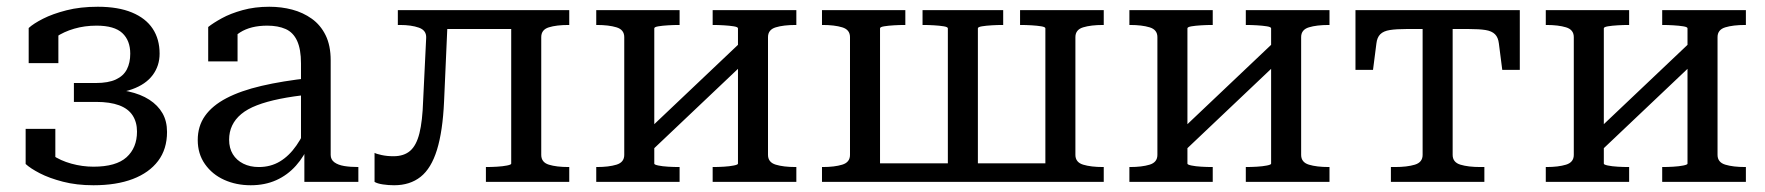

<svg xmlns="http://www.w3.org/2000/svg" viewBox="-20 -539 5232 569"><path d="M257 -45Q324 -45 355 -73Q386 -101 386 -149Q386 -177 373 -197Q360 -217 333 -227Q306 -237 265 -237H199V-293H264Q301 -293 323.5 -303.5Q346 -314 356 -333.5Q366 -353 366 -380Q366 -419 342.5 -441Q319 -463 266 -463Q231 -463 200 -454Q169 -445 145.5 -429Q122 -413 108 -391Q106 -403 108.5 -412.5Q111 -422 117.5 -429Q124 -436 133 -440.5Q142 -445 153 -447V-352H65V-456Q79 -469 107.5 -483.5Q136 -498 177 -508.5Q218 -519 270 -519Q330 -519 371 -502Q412 -485 432.5 -454Q453 -423 453 -380Q453 -344 432.5 -316.5Q412 -289 371.5 -274.5Q331 -260 271 -260L308 -285V-251L278 -276Q324 -276 360.5 -268Q397 -260 422.5 -243.5Q448 -227 461.5 -203.5Q475 -180 475 -148Q475 -97 448.5 -62Q422 -27 373.5 -8.5Q325 10 257 10Q207 10 166.5 -0.5Q126 -11 98 -25.5Q70 -40 56 -53V-157H144V-62Q133 -64 124 -68.5Q115 -73 108.5 -80Q102 -87 99.5 -96.5Q97 -106 99 -118Q111 -96 135 -79.5Q159 -63 191.5 -54Q224 -45 257 -45Z M899 -308V-259Q849 -254 809.5 -246Q770 -238 741.5 -227Q713 -216 695 -201Q677 -186 668 -167Q659 -148 659 -125Q659 -100 670 -82Q681 -64 701 -54Q721 -44 747 -44Q782 -44 809.5 -60.5Q837 -77 858.5 -108Q880 -139 896 -180L897 -113Q882 -76 857 -48Q832 -20 798.5 -5Q765 10 723 10Q680 10 644.5 -6Q609 -22 587.5 -52.5Q566 -83 566 -124Q566 -165 587.5 -195.5Q609 -226 651 -248Q693 -270 755 -284.5Q817 -299 899 -308ZM882 0V-106L872 -109V-351Q872 -393 860.5 -418Q849 -443 826.5 -453Q804 -463 772 -463Q723 -463 691.5 -443Q660 -423 640 -396Q639 -408 642 -418Q645 -428 651 -436.5Q657 -445 665.5 -450.5Q674 -456 684 -460V-357H597V-459Q612 -471 637.5 -485Q663 -499 699 -509Q735 -519 778 -519Q814 -519 846 -510.5Q878 -502 904 -483.5Q930 -465 945 -434.5Q960 -404 960 -360V-80Q960 -66 971 -58Q982 -50 1000 -47Q1018 -44 1042 -44V0Z M1234 -241 1243 -427Q1244 -449 1221.5 -457Q1199 -465 1165 -465H1159V-509H1308L1296 -238Q1292 -150 1275 -95Q1258 -40 1226.5 -15Q1195 10 1148 10Q1131 10 1114.5 7.5Q1098 5 1090 0V-86Q1095 -83 1111 -79.5Q1127 -76 1146 -76Q1177 -76 1195.5 -92Q1214 -108 1223 -144Q1232 -180 1234 -241ZM1495 -54V-509H1667V-465H1665Q1629 -465 1606.5 -458Q1584 -451 1584 -429V-80Q1584 -58 1606.5 -51Q1629 -44 1665 -44H1667V0H1420V-44H1422Q1436 -44 1453 -45Q1470 -46 1482.5 -48.5Q1495 -51 1495 -54ZM1275 -453V-509H1542V-453Z M1830 -80V-429Q1830 -451 1807 -458Q1784 -465 1749 -465H1747V-509H1994V-465H1991Q1977 -465 1960 -464Q1943 -463 1931 -461Q1919 -459 1919 -455V-54Q1919 -51 1931 -48.5Q1943 -46 1960 -45Q1977 -44 1991 -44H1994V0H1747V-44H1749Q1784 -44 1807 -51Q1830 -58 1830 -80ZM2167 -54V-455Q2167 -459 2154.5 -461Q2142 -463 2125 -464Q2108 -465 2094 -465H2092V-509H2340V-465H2338Q2302 -465 2279 -458Q2256 -451 2256 -429V-80Q2256 -58 2279 -51Q2302 -44 2338 -44H2340V0H2092V-44H2094Q2108 -44 2125 -45Q2142 -46 2154.5 -48.5Q2167 -51 2167 -54ZM1898 -80 1862 -117 2188 -426 2224 -389Z M2499 -429Q2499 -451 2476 -458Q2453 -465 2418 -465H2416V-509H2663V-465H2660Q2646 -465 2629 -464Q2612 -463 2600 -461Q2588 -459 2588 -455V0H2416V-44H2418Q2453 -44 2476 -51Q2499 -58 2499 -80ZM3078 -455Q3078 -459 3066 -461Q3054 -463 3037 -464Q3020 -465 3005 -465H3003V-509H3251V-465H3249Q3213 -465 3190 -458Q3167 -451 3167 -429V-80Q3167 -58 3190 -51Q3213 -44 3249 -44H3251V0H3078ZM2563 -55H3124V0H2563ZM2714 -465V-509H2953V-465H2950Q2936 -465 2919 -464Q2902 -463 2890 -461Q2878 -459 2878 -455V0H2789V-455Q2789 -459 2777 -461Q2765 -463 2748 -464Q2731 -465 2717 -465Z M3410 -80V-429Q3410 -451 3387 -458Q3364 -465 3329 -465H3327V-509H3574V-465H3571Q3557 -465 3540 -464Q3523 -463 3511 -461Q3499 -459 3499 -455V-54Q3499 -51 3511 -48.5Q3523 -46 3540 -45Q3557 -44 3571 -44H3574V0H3327V-44H3329Q3364 -44 3387 -51Q3410 -58 3410 -80ZM3747 -54V-455Q3747 -459 3734.5 -461Q3722 -463 3705 -464Q3688 -465 3674 -465H3672V-509H3920V-465H3918Q3882 -465 3859 -458Q3836 -451 3836 -429V-80Q3836 -58 3859 -51Q3882 -44 3918 -44H3920V0H3672V-44H3674Q3688 -44 3705 -45Q3722 -46 3734.5 -48.5Q3747 -51 3747 -54ZM3478 -80 3442 -117 3768 -426 3804 -389Z M4240 -453V-509H4484V-332H4432L4422 -410Q4420 -428 4410.5 -437.5Q4401 -447 4382.5 -450Q4364 -453 4333 -453ZM4241 -453H4148Q4118 -453 4099 -450Q4080 -447 4070.5 -437.5Q4061 -428 4059 -410L4049 -332H3997V-509H4241ZM4285 -80Q4285 -58 4308 -51Q4331 -44 4367 -44H4379V0H4102V-44H4114Q4150 -44 4173 -51Q4196 -58 4196 -80V-509H4285Z M4644 -80V-429Q4644 -451 4621 -458Q4598 -465 4563 -465H4561V-509H4808V-465H4805Q4791 -465 4774 -464Q4757 -463 4745 -461Q4733 -459 4733 -455V-54Q4733 -51 4745 -48.5Q4757 -46 4774 -45Q4791 -44 4805 -44H4808V0H4561V-44H4563Q4598 -44 4621 -51Q4644 -58 4644 -80ZM4981 -54V-455Q4981 -459 4968.5 -461Q4956 -463 4939 -464Q4922 -465 4908 -465H4906V-509H5154V-465H5152Q5116 -465 5093 -458Q5070 -451 5070 -429V-80Q5070 -58 5093 -51Q5116 -44 5152 -44H5154V0H4906V-44H4908Q4922 -44 4939 -45Q4956 -46 4968.5 -48.5Q4981 -51 4981 -54ZM4712 -80 4676 -117 5002 -426 5038 -389Z"/></svg>

Font: Roboto Serif 28pt
Style: Regular
Weight: 400
Designer: Greg Gazdowicz
Foundry: Commercial Type
Version: Version 1.008